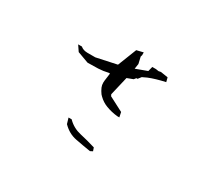

<svg xmlns="http://www.w3.org/2000/svg" viewBox="-125 -926 1250 1125"><g transform="rotate(30 500.0 -363.5)"><path d="M387.7 -142.6H391.1L393.1 -140.1Q429.7 -104 480.5 -92.8Q531.2 -81.5 585.4 -64.9L592.8 -43L576.7 -34.7Q523.9 -43 472.9 -53Q421.9 -63 382.3 -103L380.9 -104.5L369.6 -142.6ZM443.4 -421.9Q443.4 -428.2 444.3 -435.5L451.2 -487.3H442.4Q410.6 -479.5 376.2 -478Q341.8 -476.6 306.6 -476.6H305.2L229.5 -504.4L204.1 -542H218.8H229.5Q237.3 -535.6 243.7 -532.7Q257.3 -526.4 274.4 -526.4H329.1L465.8 -555.7L515.6 -682.6L560.5 -693.4V-683.6V-674.3L557.1 -663.6L567.4 -618.7L562 -584L638.2 -612.3L646.5 -644.5H652.3H671.4L690.4 -641.6L705.1 -644.5L754.4 -636.7L761.7 -608.4Q697.3 -594.2 652.8 -576.2Q637.2 -569.8 622.6 -562L606.4 -541H598.6L587.9 -527.8L547.9 -512.7L518.1 -385.7L523.4 -375L620.1 -324.7L627 -292H612.8Q573.2 -295.9 535.6 -310.1Q502.9 -322.3 478 -347.2L469.2 -356.4Q457 -373 449.2 -391.1Q443.4 -404.8 443.4 -421.9Z"/></g></svg>

Font: Bakudai
Style: Bold
Weight: 700
Version: Version 1.48